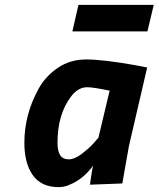

<svg xmlns="http://www.w3.org/2000/svg" viewBox="-20 -756 651 788"><path d="M221 12C236 12 251 9 266 2C266 2 266 2 266 2C303 -13 335 -39 362 -76C362 -76 362 -76 362 -76C359 -65 355 -39 349 2C349 2 482 -3 482 -3C482 -3 509 -156 509 -156C509 -156 584 -479 584 -479C584 -479 538 -488 538 -488C538 -488 538 -488 538 -488C448 -504 380 -512 334 -512C334 -512 334 -512 334 -512C291 -512 252 -501 218 -478C184 -455 157 -426 138 -391C138 -391 138 -391 138 -391C99 -320 80 -247 80 -170C80 -170 80 -170 80 -170C80 -115 91 -71 114 -38C137 -5 172 12 221 12C221 12 221 12 221 12ZM338 -398C355 -398 386 -393 430 -384C430 -384 384 -191 384 -191C384 -191 364 -168 364 -168C364 -168 364 -168 364 -168C351 -153 334 -139 315 -124C295 -109 277 -102 262 -102C246 -102 234 -108 227 -119C220 -130 216 -147 216 -170C216 -170 216 -170 216 -170C216 -247 234 -310 271 -359C271 -359 271 -359 271 -359C290 -385 313 -398 338 -398C338 -398 338 -398 338 -398ZM585 -627C585 -627 611 -736 611 -736C611 -736 302 -736 302 -736C302 -736 277 -627 277 -627C277 -627 585 -627 585 -627Z"/></svg>

Font: My Font
Style: Bold Italic
Weight: 500
Version: Version 0.001